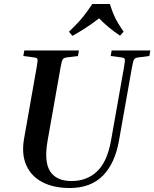

<svg xmlns="http://www.w3.org/2000/svg" viewBox="-20 -933 774 963"><path d="M535 -652 540 -680H734L729 -652L673 -645Q659 -643 653.5 -636.5Q648 -630 642 -596L577 -229Q557 -114 496 -52Q435 10 330 10Q249 10 192.5 -19.5Q136 -49 111.5 -105Q87 -161 101 -239L164 -596Q170 -630 168 -636.5Q166 -643 151 -645L97 -652L102 -680H376L371 -652L315 -645Q301 -643 295.5 -636.5Q290 -630 284 -596L219 -229Q200 -122 231.5 -73.5Q263 -25 339 -25Q416 -25 467 -73.5Q518 -122 537 -229L602 -596Q608 -630 606 -636.5Q604 -643 589 -645ZM582 -754Q551 -775 524.5 -797Q498 -819 477 -841Q449 -819 414 -796Q379 -773 343 -753L326 -774Q355 -802 373 -821.5Q391 -841 406.5 -861.5Q422 -882 443 -913H531Q541 -882 549.5 -861.5Q558 -841 569.5 -821.5Q581 -802 600 -774Z"/></svg>

Font: Inria Serif
Style: Bold Italic
Weight: 700
Italic angle: -10°
Designer: Black Foundry Team
Foundry: Black Foundry
Version: Version 1.000; ttfautohint (v1.8.3)